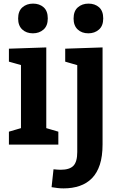

<svg xmlns="http://www.w3.org/2000/svg" viewBox="-20 -800 656 1062"><path d="M236 -81.7 225.7 -94.3 302.7 -71.7V0H29.3V-71.7L106.3 -94.3L96 -81.7V-447L105 -437.7L29.3 -459V-530.7L236 -537.7ZM162 -615.7Q125.7 -615.7 103 -637Q80.3 -658.3 80.3 -697.3Q80.3 -738.7 103.8 -759.3Q127.3 -780 163 -780Q198.3 -780 221.3 -759.7Q244.3 -739.3 244.3 -698Q244.3 -657.3 220.7 -636.5Q197 -615.7 162 -615.7ZM332 242Q315.3 242 299.5 240.2Q283.7 238.3 265.3 235.3L276 136.3Q287 137.3 297 138.2Q307 139 315.3 139Q364.7 139 386 117Q407.3 95 407.3 41V-452.3L421 -435.7L340.7 -459V-530.7L547.3 -537.7V-1.3Q547.3 64.7 532.2 110.8Q517 157 488.7 185.8Q460.3 214.7 420.5 228.3Q380.7 242 332 242ZM468.7 -615.7Q432.3 -615.7 409.7 -637Q387 -658.3 387 -697.3Q387 -738.7 410.5 -759.3Q434 -780 469.7 -780Q505 -780 528 -759.7Q551 -739.3 551 -698Q551 -657.3 527.3 -636.5Q503.7 -615.7 468.7 -615.7Z"/></svg>

Font: Bitter Thin
Style: Regular
Weight: 100
Designer: Sol Matas, and Bitter project Authors
Foundry: Sol Matas
Version: Version 2.002